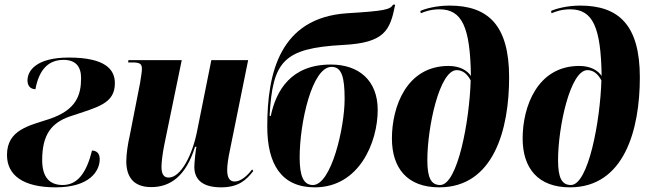

<svg xmlns="http://www.w3.org/2000/svg" viewBox="-20 -794 2786 824"><path d="M219 10C365 10 408 -60 408 -111C408 -137 394 -147 375 -148C352 -56 315 0 249 0C193 0 161 -33 161 -107C161 -214 199 -266 279 -294C398 -334 473 -348 473 -437C473 -496 432 -547 275 -547C135 -547 98 -490 98 -449C98 -428 108 -412 132 -411C147 -492 185 -537 253 -537C304 -537 328 -509 328 -459C328 -386 308 -322 191 -283C107 -255 10 -238 10 -129C10 -42 79 10 219 10Z M929 10C1003 10 1037 -21 1067 -60L1062 -67C1041 -39 1013 -15 987 -15C966 -15 955 -31 955 -64C955 -84 959 -114 966 -146L1045 -536H887L826 -232C806 -129 756 -32 704 -32C684 -32 673 -45 673 -78C673 -98 678 -139 686 -177L760 -536H531L530 -526H550C584 -526 589 -517 589 -498C589 -486 586 -469 581 -437L537 -213C529 -179 522 -133 522 -102C522 -42 547 9 629 9C711 9 778 -38 817 -164H823C820 -152 814 -97 814 -78C814 -33 838 10 929 10Z M1331 10C1522 10 1601 -184 1601 -322C1601 -449 1520 -517 1400 -517C1229 -517 1165 -406 1142 -296L1137 -297C1150 -531 1196 -587 1451 -601C1632 -610 1654 -664 1676 -774H1667C1654 -753 1633 -747 1468 -737C1181 -717 1127 -481 1127 -251C1127 -89 1188 10 1331 10ZM1323 0C1283 0 1266 -37 1266 -118C1266 -267 1319 -507 1403 -507C1447 -507 1459 -462 1459 -369C1459 -244 1401 0 1323 0Z M1865 10C2098 10 2165 -237 2165 -462C2165 -688 2073 -770 1909 -770C1854 -770 1805 -757 1784 -747L1786 -737C1804 -745 1831 -754 1866 -754C1963 -754 1998 -678 2001 -468C1985 -492 1953 -511 1905 -511C1725 -511 1662 -336 1662 -200C1662 -72 1728 10 1865 10ZM1869 0C1829 0 1814 -33 1814 -107C1814 -248 1866 -493 1940 -493C1964 -493 1984 -479 2000 -449C1995 -275 1944 0 1869 0Z M2426 10C2659 10 2726 -237 2726 -462C2726 -688 2634 -770 2470 -770C2415 -770 2366 -757 2345 -747L2347 -737C2365 -745 2392 -754 2427 -754C2524 -754 2559 -678 2562 -468C2546 -492 2514 -511 2466 -511C2286 -511 2223 -336 2223 -200C2223 -72 2289 10 2426 10ZM2430 0C2390 0 2375 -33 2375 -107C2375 -248 2427 -493 2501 -493C2525 -493 2545 -479 2561 -449C2556 -275 2505 0 2430 0Z"/></svg>

Font: Noto Serif Display Condensed ExtraBold
Style: Italic
Weight: 800
Width: 3
Italic angle: -12°
Designer: Monotype Design Team
Foundry: Monotype Imaging Inc.
Version: Version 2.009